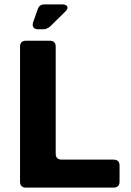

<svg xmlns="http://www.w3.org/2000/svg" viewBox="-20 -852 595 872"><path d="M98 0Q71 0 71 -27V-640Q71 -667 98 -667H206Q233 -667 233 -640V-154Q233 -127 261 -127H495Q523 -127 523 -100V-27Q523 0 495 0ZM153 -719Q138 -719 132 -727.5Q126 -736 130 -750L151 -809Q158 -832 181 -832H263Q281 -832 285.5 -822Q290 -812 276 -799L209 -733Q194 -719 175 -719Z"/></svg>

Font: Pitagon Sans
Style: Bold
Weight: 700
Designer: Travis Tran
Foundry: Pitagon
Version: Version 1.001; ttfautohint (v1.8.4.7-5d5b);gftools[0.9.26]